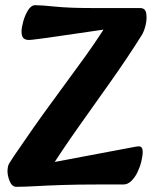

<svg xmlns="http://www.w3.org/2000/svg" viewBox="-20 -711 586 740"><path d="M43 9Q26 9 17 -13.5Q8 -36 9 -55Q10 -72 15 -80.5Q20 -89 34 -110Q112 -225 179 -316Q246 -407 303.5 -486.5Q361 -566 408 -643L435 -605L160 -565Q136 -562 117.5 -559.5Q99 -557 91 -557Q77 -557 70 -564.5Q63 -572 63 -590Q63 -604 69.5 -628Q76 -652 88 -671.5Q100 -691 116 -691Q139 -691 193 -685.5Q247 -680 333 -680H520Q540 -680 543.5 -660Q547 -640 541.5 -615.5Q536 -591 526 -575Q470 -486 406.5 -396.5Q343 -307 280 -218Q217 -129 161 -40L91 -68L441 -134Q470 -139 489 -143Q508 -147 515 -147Q530 -147 530 -126Q530 -110 524.5 -88Q519 -66 509.5 -46.5Q500 -27 486 -13.5Q472 0 456 0H363Q281 0 220.5 2Q160 4 117 6.5Q74 9 43 9Z"/></svg>

Font: Alkatra SemiBold
Style: Regular
Weight: 600
Designer: Suman Bhandary
Version: Version 1.100;gftools[0.9.22]